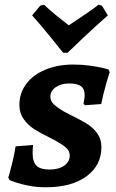

<svg xmlns="http://www.w3.org/2000/svg" viewBox="-20 -783 490 812"><path d="M21 -21 15 -32Q19 -44 29.5 -84.5Q40 -125 46 -164L120 -170Q118 -157 118 -135Q118 -98 134.5 -82Q151 -66 190 -66Q228 -66 251.5 -82.5Q275 -99 275 -125Q275 -147 253.5 -163.5Q232 -180 190 -201Q149 -221 123.5 -237.5Q98 -254 80 -279.5Q62 -305 62 -339Q62 -389 90.5 -427.5Q119 -466 171 -488Q223 -510 290 -510Q326 -510 359 -505.5Q392 -501 413 -496Q434 -491 439 -489L444 -478Q440 -467 428.5 -427Q417 -387 408 -343L340 -338L333 -344Q334 -348 336 -360.5Q338 -373 338 -380Q338 -407 322.5 -418.5Q307 -430 272 -430Q238 -430 215.5 -414Q193 -398 193 -374Q193 -356 207.5 -342Q222 -328 251 -311Q260 -307 278 -297Q319 -277 345.5 -261Q372 -245 390.5 -220Q409 -195 409 -161Q409 -84 346 -37.5Q283 9 174 9Q136 9 102 2.5Q68 -4 47 -11.5Q26 -19 21 -21ZM166 -763Q208 -724 271 -676Q348 -726 397 -763L411 -759L436 -718Q386 -674 333.5 -624.5Q281 -575 266 -560H247Q235 -575 195 -624.5Q155 -674 116 -718L150 -759Z"/></svg>

Font: Alegreya SC
Style: Bold Italic
Weight: 700
Italic angle: -7°
Designer: Juan Pablo del Peral
Foundry: Huerta Tipografica
Version: Version 2.007; ttfautohint (v1.6)